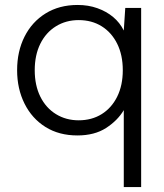

<svg xmlns="http://www.w3.org/2000/svg" viewBox="-20 -534 660 774"><path d="M479 220V-90Q454 -48 407.5 -18Q361 12 292 12Q218 12 163.5 -22Q109 -56 79 -116Q49 -176 49 -251Q49 -327 79 -386.5Q109 -446 164 -480Q219 -514 293 -514Q336 -514 372.5 -501Q409 -488 436 -465.5Q463 -443 479 -411L485 -502H549V220ZM297 -49Q350 -49 390 -74Q430 -99 452.5 -144.5Q475 -190 475 -251Q475 -312 452.5 -357.5Q430 -403 390 -428Q350 -453 297 -453Q246 -453 205.5 -428Q165 -403 142.5 -357.5Q120 -312 120 -251Q120 -190 142.5 -144.5Q165 -99 205.5 -74Q246 -49 297 -49Z"/></svg>

Font: DM Sans 16pt Light
Style: Regular
Weight: 300
Version: Version 4.004;gftools[0.9.30]